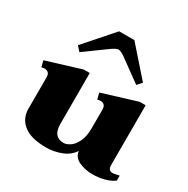

<svg xmlns="http://www.w3.org/2000/svg" viewBox="-173 -924 1069 1089"><g transform="rotate(30 361.0 -379.0)"><path d="M164 -553 137 -583 300 -768H400L563 -583L536 -553L394 -656Q364 -677 350 -677Q336 -677 306 -656ZM712 -61V-28Q688 -10 651 0Q614 10 573 10Q526 10 486 -8Q446 -26 441 -66Q416 -27 368 -8.5Q320 10 270 10Q172 10 123 -28Q74 -66 74 -131V-337Q74 -357 64 -365.5Q54 -374 39 -374Q34 -374 20 -371L10 -411L235 -480H274V-146Q274 -62 343 -62Q362 -62 384.5 -77Q407 -92 423.5 -126Q440 -160 440 -214V-337Q440 -357 430 -365.5Q420 -374 405 -374Q400 -374 386 -371L376 -411L601 -480H640V-89Q640 -53 669 -53Q678 -53 691.5 -56.5Q705 -60 712 -61Z"/></g></svg>

Font: Taviraj Black
Style: Regular
Weight: 900
Designer: Katatrad Team
Foundry: CadsonDemak
Version: Version 1.001